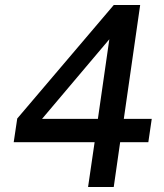

<svg xmlns="http://www.w3.org/2000/svg" viewBox="-20 -743 652 763"><path d="M330 0 356 -178H34.5L48.5 -272L432 -723H537L472 -270.5H583L569.5 -178H457.5L432 0ZM147 -270.5H369L414.5 -587Z"/></svg>

Font: Public Sans Thin Medium
Style: Italic
Weight: 500
Italic angle: -8°
Version: Version 2.001